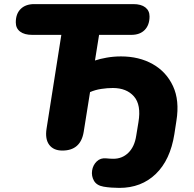

<svg xmlns="http://www.w3.org/2000/svg" viewBox="-20 -725 944 936"><path d="M562 191Q543 191 522.5 189.5Q502 188 485 185Q451 179 438 156Q425 133 429 106.5Q433 80 451.5 62Q470 44 498 47Q518 49 533 49Q576 49 606 19.5Q636 -10 644 -63L655 -130Q669 -214 633 -255Q597 -296 530 -296Q503 -296 473.5 -291.5Q444 -287 419 -276L388 -82Q373 9 284 9Q241 9 220 -19Q199 -47 207 -98L279 -555H137Q99 -555 78 -571Q57 -587 57 -616Q57 -658 81 -681.5Q105 -705 147 -705H630Q668 -705 688.5 -689Q709 -673 709 -645Q709 -603 685.5 -579Q662 -555 620 -555H463L443 -430Q466 -438 500 -444Q534 -450 570 -450Q658 -450 724.5 -412.5Q791 -375 823.5 -305Q856 -235 840 -136L830 -71Q810 55 739.5 123Q669 191 562 191Z"/></svg>

Font: Nunito Black
Style: Italic
Weight: 900
Italic angle: -9°
Designer: Vernon Adams
Foundry: Vernon Adams
Version: Version 3.601; ttfautohint (v1.8.2.53-6de2)